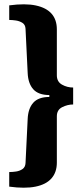

<svg xmlns="http://www.w3.org/2000/svg" viewBox="-20 -711 383 895"><path d="M23 159V91Q38 91 55 88.5Q72 86 85 77Q98 68 99 49L109 -156Q111 -205 135 -232Q159 -259 210 -259V-268Q159 -268 135 -295Q111 -322 109 -371L99 -577Q98 -596 84.5 -604.5Q71 -613 54 -615.5Q37 -618 23 -618V-686Q98 -696 147 -685.5Q196 -675 220.5 -647Q245 -619 245 -574V-360Q245 -330 269 -316.5Q293 -303 321 -303V-224Q295 -224 270 -211.5Q245 -199 245 -169V47Q245 92 220 120.5Q195 149 145.5 159Q96 169 23 159Z"/></svg>

Font: Chivo Medium Black
Style: Regular
Weight: 900
Version: Version 2.002